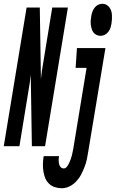

<svg xmlns="http://www.w3.org/2000/svg" viewBox="-66 -775 614 1018"><path d="M-46 0 75 -735H145L151 -356Q153 -377 156 -398.5Q159 -420 163 -441L211 -735H294L173 0H103L97 -379Q95 -358 92 -336.5Q89 -315 85 -294L37 0ZM467 -585Q456 -585 445.5 -590Q435 -595 429 -603.5Q423 -612 420 -622.5Q417 -633 415.5 -644.5Q414 -656 415 -667.5Q416 -679 418 -690Q420 -702 424 -713Q428 -724 435.5 -734Q443 -744 454 -749.5Q465 -755 477 -755Q488 -755 497.5 -750Q507 -745 513.5 -736.5Q520 -728 523.5 -717.5Q527 -707 527.5 -695.5Q528 -684 527.5 -672.5Q527 -661 525 -650Q523 -638 519.5 -627Q516 -616 508 -606Q500 -596 489.5 -590.5Q479 -585 467 -585ZM261 223Q242 223 224 217Q206 211 193 198Q180 185 173.5 168.5Q167 152 164 133Q161 114 161.5 95Q162 76 165 56L166 53H247V54Q245 64 245 74Q245 84 247 94Q249 104 255.5 111Q262 118 272 118Q282 118 289 108.5Q296 99 300.5 89.5Q305 80 308.5 70.5Q312 61 314.5 51Q317 41 319 31Q321 21 323 11L393 -415H335L342 -520H493L402 28Q399 49 394.5 70Q390 91 382 111Q374 131 364 150.5Q354 170 338 187Q322 204 302 213.5Q282 223 261 223Z"/></svg>

Font: Iosevka Term Curly Extrabold
Style: Italic
Weight: 800
Italic angle: -9°
Designer: Belleve Invis
Foundry: Belleve Invis
Version: Version 32.3.0